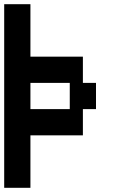

<svg xmlns="http://www.w3.org/2000/svg" viewBox="-20 -1020 540 915"><path d="M125 -125H0V-1000H125V-750H375V-625H437.5V-500H375V-375H125ZM312.5 -625H125V-500H312.5Z"/></svg>

Font: Amiga Topaz Unicode Rus
Style: Regular
Weight: 400
Designer: dMG of Trueschool and Divine Stylers
Foundry: dMG of Trueschool and Divine Stylers
Version: Version 1.1